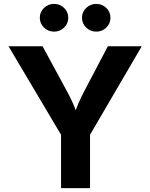

<svg xmlns="http://www.w3.org/2000/svg" viewBox="-20 -965 771 985"><path d="M293.2 0V-273.6L23.8 -727.5H198.5L321.4 -500.8Q340.3 -466.6 355 -433.1Q369.7 -399.5 385.3 -352.8H352.6Q367.6 -400 381.9 -433.7Q396.2 -467.5 414.2 -500.8L533.2 -727.5H707.1L441.9 -273.6V0ZM473.8 -802.7Q443.5 -802.7 422.1 -823.6Q400.6 -844.6 400.6 -873.9Q400.6 -903.5 422.1 -924.2Q443.5 -945 473.8 -945Q504 -945 525.4 -924.2Q546.7 -903.5 546.7 -874Q546.7 -844.5 525.4 -823.6Q504 -802.7 473.8 -802.7ZM257.4 -802.7Q227.1 -802.7 205.7 -823.6Q184.2 -844.6 184.2 -873.9Q184.2 -903.5 205.7 -924.2Q227.1 -945 257.4 -945Q287.7 -945 309 -924.2Q330.3 -903.5 330.3 -874Q330.3 -844.5 309 -823.6Q287.7 -802.7 257.4 -802.7Z"/></svg>

Font: Inter Variable LoSnoCo
Style: Regular
Weight: 400
Designer: Rasmus Andersson
Foundry: rsms
Version: Version 4.000;git-a52131595; featfreeze: case,dlig,ss01,ss02